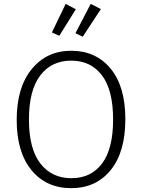

<svg xmlns="http://www.w3.org/2000/svg" viewBox="-20 -957 731 988"><path d="M504.6 -569.3Q447.3 -645 346.2 -645Q245.1 -645 187 -568.6Q128.9 -492.2 128.9 -342Q128.9 -191.9 187.5 -116Q246.1 -40 347.2 -40Q448.2 -40 505.1 -115.5Q562 -190.9 562 -342.3Q562 -493.7 504.6 -569.3ZM143.1 -601.3Q220.2 -695.8 346.7 -695.8Q473.1 -695.8 549.1 -604Q625 -512.2 625 -343.5Q625 -174.8 549.6 -81.8Q474.1 11.2 346.2 11.2Q218.3 11.2 142.1 -81.3Q65.9 -173.8 65.9 -340.3Q65.9 -506.8 143.1 -601.3ZM499 -910.2 405.8 -768.1 368.2 -786.1 446.8 -937ZM370.1 -909.2 285.2 -772.9 247.1 -790 317.9 -937Z"/></svg>

Font: FiraSans-Light
Style: Regular
Weight: 300
Designer: Carrois Corporate & Edenspiekermann AG
Foundry: Carrois Corporate GbR & Edenspiekermann AG
Version: Version 3.106;PS 003.106;hotconv 1.0.70;makeotf.lib2.5.58329